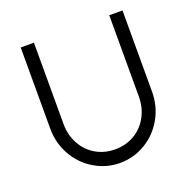

<svg xmlns="http://www.w3.org/2000/svg" viewBox="-129 -849 976 982"><g transform="rotate(-20 359.5 -357.5)"><path d="M157 -280V-722H85V-281Q85 -201 122.5 -135Q160 -69 224 -31Q288 7 362 7Q436 7 500 -31Q564 -69 601.5 -135Q639 -201 639 -281V-722H567V-280Q567 -219 540 -170Q513 -121 466.5 -94Q420 -67 362 -67Q304 -67 257.5 -94Q211 -121 184 -170Q157 -219 157 -280Z"/></g></svg>

Font: SUIT
Style: Regular
Weight: 400
Designer: Sunn Youn; Korean Glyphs from Source Han Sans (Sandoll Communications; Soo-young Jang, Joo-yeon Kang)
Foundry: Sunn
Version: Version 1.140